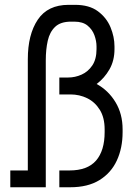

<svg xmlns="http://www.w3.org/2000/svg" viewBox="-20 -789 587 809"><path d="M23.4 0V-70.8H97.2V-539.6Q97.2 -643.6 139.2 -706.1Q181.2 -768.6 269 -768.6H296.4Q356 -768.6 392.3 -741.7Q428.7 -714.8 445.6 -674.3Q462.4 -633.8 462.4 -593.3V-582Q462.4 -533.7 441.2 -496.6Q419.9 -459.5 387.2 -435.1Q436.5 -408.2 466.6 -358.6Q496.6 -309.1 496.6 -243.7V-232.4Q496.6 -165 472.2 -112.5Q447.8 -60.1 398.9 -30Q350.1 0 275.9 0H230V-70.8H272.9Q348.6 -70.8 384.8 -112.5Q420.9 -154.3 420.9 -232.4V-243.7Q420.9 -293.5 400.6 -326.2Q380.4 -358.9 347.7 -375Q314.9 -391.1 276.9 -391.1H230V-462.4H267.1Q296.4 -462.4 323.7 -474.6Q351.1 -486.8 368.9 -513.2Q386.7 -539.6 386.7 -582V-593.3Q386.7 -616.2 377.9 -640.4Q369.1 -664.6 348.9 -681.2Q328.6 -697.8 293.5 -697.8H279.3Q235.4 -697.8 212.4 -676Q189.5 -654.3 181.2 -617.4Q172.9 -580.6 172.9 -534.7V0Z"/></svg>

Font: Kay Pho Du Medium
Style: Regular
Weight: 500
Designer: Victor Gaultney, Khu Oo Reh
Foundry: SIL International
Version: Version 3.000